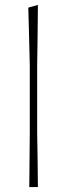

<svg xmlns="http://www.w3.org/2000/svg" viewBox="-20 -760 272 780"><path d="M99 0Q99.5 -56.5 100 -108.5Q100.5 -160.5 101 -221V-494Q99.5 -558 98 -616.5Q96.5 -675 95 -729L134 -740Q133.5 -679.5 132.8 -618.8Q132 -558 131 -494V-221Q132 -160.5 132.8 -108.5Q133.5 -56.5 134 0Z"/></svg>

Font: Commissioner Loud Thin
Style: Regular
Weight: 100
Designer: Kostas Bartsokas
Foundry: Kostas Bartsokas
Version: Version 1.000; ttfautohint (v1.8.3)